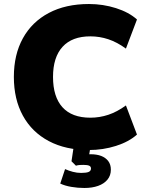

<svg xmlns="http://www.w3.org/2000/svg" viewBox="-20 -736 735 956"><path d="M423 11Q307 11 223 -33.5Q139 -78 94 -160Q49 -242 49 -353Q49 -464 94 -545.5Q139 -627 223 -671.5Q307 -716 423 -716Q493 -716 557.5 -695.5Q622 -675 662 -639L607 -494Q563 -526 519.5 -540.5Q476 -555 430 -555Q339 -555 291.5 -503Q244 -451 244 -353Q244 -254 291 -202Q338 -150 430 -150Q476 -150 519.5 -164.5Q563 -179 607 -211L662 -66Q622 -30 557.5 -9.5Q493 11 423 11ZM400 200Q367 200 335 194.5Q303 189 280 178L304 106Q322 114 342.5 119.5Q363 125 384 125Q410 125 421.5 120Q433 115 433 103Q433 93 424 89Q415 85 395 85Q387 85 377.5 85.5Q368 86 358 89L336 67L349 -20H433L420 58L381 40Q392 36 405.5 34Q419 32 431 32Q462 32 484 40.5Q506 49 519 66Q532 83 532 109Q532 138 515 158.5Q498 179 468.5 189.5Q439 200 400 200Z"/></svg>

Font: Nunito Sans 11pt Black
Style: Regular
Weight: 900
Version: Version 3.101;gftools[0.9.27]